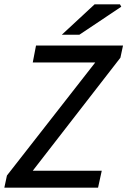

<svg xmlns="http://www.w3.org/2000/svg" viewBox="-22 -865 587 885"><path d="M-2 0 10 -56 417 -577H129L144 -655H545L533 -599L129 -78H447L430 0ZM263 -705 414 -845H531L537 -834L344 -705Z"/></svg>

Font: Source Sans 3 Medium
Style: Italic
Weight: 500
Italic angle: -11°
Designer: Paul D. Hunt
Foundry: Adobe
Version: Version 3.052;hotconv 1.1.0;makeotfexe 2.6.0